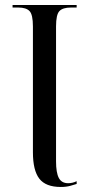

<svg xmlns="http://www.w3.org/2000/svg" viewBox="-20 -734 358 764"><path d="M222 10Q162 10 136.5 -23Q111 -56 111 -128V-629Q111 -676 97.5 -690Q84 -704 53 -704H30V-714H285V-704H262Q230 -704 216.5 -690Q203 -676 203 -629V-92Q203 -47 214 -26Q225 -5 251 -5Q269 -5 285 -13V-2Q276 1 259.5 5.5Q243 10 222 10Z"/></svg>

Font: Noto Serif Display Condensed
Style: Regular
Weight: 400
Width: 3
Designer: Monotype Design Team
Foundry: Monotype Imaging Inc.
Version: Version 2.009